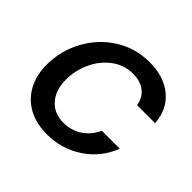

<svg xmlns="http://www.w3.org/2000/svg" viewBox="-144 -728 898 898"><g transform="rotate(45 305.5 -278.5)"><path d="M38 -218Q38 -312 82 -392.5Q126 -473 202 -520.5Q278 -568 371 -568Q467 -568 526 -518Q585 -468 590 -384H471Q464 -427 433.5 -451Q403 -475 354 -475Q296 -475 249.5 -440.5Q203 -406 177 -350.5Q151 -295 151 -233Q151 -164 187.5 -123Q224 -82 285 -82Q337 -82 377.5 -109Q418 -136 439 -183H558Q523 -93 444.5 -41Q366 11 268 11Q198 11 146 -17.5Q94 -46 66 -98Q38 -150 38 -218Z"/></g></svg>

Font: Open Sauce One Medium Italic
Style: Regular
Weight: 500
Italic angle: -10°
Designer: Alfredo Marco Pradil
Foundry: Creative Sauce Fz LLC
Version: Version 1.477